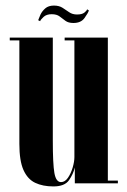

<svg xmlns="http://www.w3.org/2000/svg" viewBox="-20 -658 455 689"><path d="M171.5 11Q133.5 11 106.2 -2Q79 -15 64.2 -48Q49.5 -81 49.5 -141.5V-513H15V-523H169.5V-153.5Q169.5 -70 175.2 -37.2Q181 -4.5 199 -4.5Q213 -4.5 223.8 -20Q234.5 -35.5 240.8 -56.8Q247 -78 247 -94.5V-513H212V-523H367V-10H403V0H248.5V-57Q243 -33.5 227.5 -11.2Q212 11 171.5 11ZM243.5 -575.5Q225.5 -575.5 215 -583.2Q204.5 -591 194 -599Q183.5 -607 165.5 -607Q146.5 -607 136 -597Q125.5 -587 124 -582L117 -585.5Q119.5 -593 125.2 -605.5Q131 -618 142.5 -628Q154 -638 173.5 -638Q192 -638 204.5 -630Q217 -622 228.5 -614Q240 -606 256.5 -606Q274 -606 282.5 -612.5Q291 -619 292.5 -624.5L299 -620.5Q296 -611 283.2 -593.2Q270.5 -575.5 243.5 -575.5Z"/></svg>

Font: Imbue 100pt
Style: Bold
Weight: 700
Designer: Tyler Finck
Foundry: Etcetera Type Company
Version: Version 1.102; ttfautohint (v1.8.3)